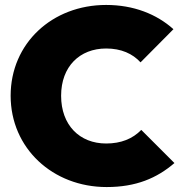

<svg xmlns="http://www.w3.org/2000/svg" viewBox="-20 -744 735 776"><path d="M411 12C530 12 614 -24 685 -85L551 -219C516 -183 469 -164 409 -164C302 -164 227 -238 227 -357C227 -475 302 -548 409 -548C470 -548 516 -527 548 -492L681 -626C613 -687 520 -724 409 -724C191 -724 23 -569 23 -357C23 -145 193 12 411 12Z"/></svg>

Font: MV Cash Black
Style: Regular
Weight: 900
Designer: Rodrigo Fuenzalida
Foundry: fragTYPE
Version: Version 1.100;Glyphs 3.1.2 (3151)